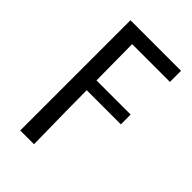

<svg xmlns="http://www.w3.org/2000/svg" viewBox="-203 -563 819 819"><g transform="rotate(45 206.5 -153.5)"><path d="M82 179V-486H387V-419H159L161 -202H367V-143H161Q161 -55 165 179Z"/></g></svg>

Font: Toshiba Sans
Style: Regular
Weight: 400
Designer: Paul D. Hunt
Foundry: Toshiba Corporation
Version: Version 2.020;PS 2.0;hotconv 1.0.86;makeotf.lib2.5.63406